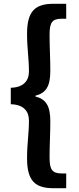

<svg xmlns="http://www.w3.org/2000/svg" viewBox="-20 -823 418 1015"><path d="M264 172H330V94H307C255 94 242 73 242 8C242 -56 246 -112 246 -182C246 -265 222 -299 167 -313V-317C222 -331 246 -365 246 -448C246 -519 242 -575 242 -638C242 -704 255 -724 307 -724H330V-803H264C167 -803 123 -766 123 -644C123 -564 133 -517 133 -444C133 -403 111 -361 37 -359V-272C111 -270 133 -229 133 -186C133 -113 123 -67 123 14C123 135 167 172 264 172Z"/></svg>

Font: Noto Sans TC
Style: Bold
Weight: 700
Designer: Ryoko NISHIZUKA 西塚涼子 (kana, bopomofo & ideographs); Paul D. Hunt (Latin, Greek & Cyrillic); Sandoll Communications 산돌커뮤니
Foundry: Adobe
Version: Version 2.004;hotconv 1.0.118;makeotfexe 2.5.65603